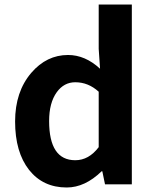

<svg xmlns="http://www.w3.org/2000/svg" viewBox="-20 -818 684 852"><path d="M109 -64Q47 -143 47 -279Q47 -411 119 -495Q187 -574 282 -574Q358 -574 424 -513L418 -601V-798H565V0H446L434 -58H431Q357 14 276 14Q171 14 109 -64ZM418 -165V-411Q372 -453 314 -453Q264 -453 232 -409Q198 -362 198 -281Q198 -107 314 -107Q374 -107 418 -165Z"/></svg>

Font: KaiGen Gothic SC Bold
Style: Bold
Weight: 700
Designer: Ryoko NISHIZUKA Ë•øÂ°öÊ∂ºÂ≠ê (kana & ideographs); Paul D. Hunt (Latin, Greek & Cyrillic); Wenlong ZHANG Âº†ÊñáÈæô (bopom
Version: Version 1.001 October 10, 2014